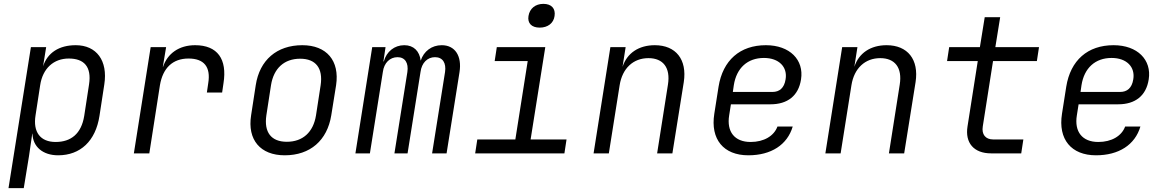

<svg xmlns="http://www.w3.org/2000/svg" viewBox="-20 -794 6040 994"><path d="M24 180H103L130 15L147 -102H148C150 -34 202 10 281 10C396 10 475 -64 495 -194L520 -357C539 -480 480 -560 372 -560C286 -560 226 -521 203 -451L219 -550H140ZM268 -59C189 -59 150 -110 164 -197L188 -353C201 -440 258 -491 336 -491C415 -491 455 -449 441 -357L416 -194C401 -101 347 -59 268 -59Z M673 0H753L808 -353C823 -442 874 -491 956 -491C1036 -491 1072 -448 1058 -363L1051 -315H1130L1137 -363C1157 -488 1106 -560 990 -560C907 -560 847 -517 824 -448H823L840 -550H760Z M1454 10C1586 10 1674 -67 1695 -197L1720 -353C1739 -480 1671 -560 1545 -560C1413 -560 1324 -483 1304 -353L1280 -197C1260 -70 1328 10 1454 10ZM1465 -60C1384 -60 1346 -109 1359 -197L1383 -353C1397 -441 1452 -490 1534 -490C1615 -490 1653 -441 1640 -353L1616 -197C1602 -109 1547 -60 1465 -60Z M1820 0H1895L1962 -421C1968 -469 1999 -498 2038 -498C2077 -498 2096 -468 2089 -421L2022 0H2090L2157 -421C2163 -469 2193 -498 2232 -498C2272 -498 2291 -468 2284 -421L2217 0H2292L2359 -421C2372 -504 2336 -560 2267 -560C2215 -560 2174 -529 2158 -480C2152 -529 2122 -560 2073 -560C2022 -560 1981 -527 1967 -476H1965L1976 -550H1907Z M2774 -651C2816 -651 2846 -674 2851 -711C2857 -750 2835 -774 2793 -774C2752 -774 2722 -750 2716 -711C2710 -674 2732 -651 2774 -651ZM2440 0H2902L2913 -72H2727L2803 -550H2552L2541 -478H2712L2648 -72H2451Z M3053 0H3132L3188 -353C3202 -441 3259 -493 3337 -493C3413 -493 3452 -444 3438 -356L3382 0H3461L3520 -369C3538 -486 3479 -560 3370 -560C3287 -560 3226 -519 3203 -448L3219 -550H3140Z M3854 10C3972 10 4056 -44 4084 -139H4005C3987 -90 3935 -59 3866 -59C3783 -59 3741 -112 3755 -197L3764 -254H3969C4057 -254 4114 -298 4127 -383C4143 -484 4069 -560 3945 -560C3811 -560 3722 -482 3700 -345L3678 -205C3657 -73 3726 10 3854 10ZM3774 -318 3779 -353C3793 -442 3850 -494 3935 -494C4013 -494 4058 -447 4047 -383C4040 -338 4015 -318 3979 -318Z M4253 0H4332L4388 -353C4402 -441 4459 -493 4537 -493C4613 -493 4652 -444 4638 -356L4582 0H4661L4720 -369C4738 -486 4679 -560 4570 -560C4487 -560 4426 -519 4403 -448L4419 -550H4340Z M5111 0H5267L5278 -72H5122C5082 -72 5061 -98 5068 -140L5121 -478H5348L5359 -550H5133L5158 -705H5078L5053 -550H4894L4883 -478H5042L4989 -140C4975 -54 5022 0 5111 0Z M5654 10C5772 10 5856 -44 5884 -139H5805C5787 -90 5735 -59 5666 -59C5583 -59 5541 -112 5555 -197L5564 -254H5769C5857 -254 5914 -298 5927 -383C5943 -484 5869 -560 5745 -560C5611 -560 5522 -482 5500 -345L5478 -205C5457 -73 5526 10 5654 10ZM5574 -318 5579 -353C5593 -442 5650 -494 5735 -494C5813 -494 5858 -447 5847 -383C5840 -338 5815 -318 5779 -318Z"/></svg>

Font: JetBrains Mono Light
Style: Italic
Weight: 336
Italic angle: -9°
Monospace: yes
Designer: Philipp Nurullin, Konstantin Bulenkov
Foundry: JetBrains
Version: Version 2.305